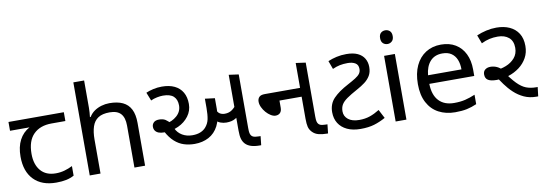

<svg xmlns="http://www.w3.org/2000/svg" viewBox="-58 -1147 4370 1544"><g transform="rotate(-10 2127.5 -375.0)"><path d="M301 10Q183 10 118 -57Q53 -124 53 -245Q53 -325 82 -380.5Q111 -436 165 -465H6V-537H458V-465H345Q251 -465 197.5 -411.5Q144 -358 144 -252Q144 -165 187 -114.5Q230 -64 310 -64Q347 -64 381 -73.5Q415 -83 447 -99V-21Q418 -5 383 2.5Q348 10 301 10Z M663 -537Q663 -518 661.5 -498Q660 -478 658 -462H664Q681 -490 707 -508Q733 -526 765 -535.5Q797 -545 831 -545Q896 -545 939.5 -524.5Q983 -504 1005 -461Q1027 -418 1027 -349V0H940V-343Q940 -408 911 -440Q882 -472 820 -472Q760 -472 726 -449.5Q692 -427 677.5 -383.5Q663 -340 663 -277V0H575V-760H663Z M1451 -103Q1405 -103 1364 -116Q1323 -129 1288 -160.5Q1253 -192 1225 -245L1246 -303Q1302 -311 1341 -345.5Q1380 -380 1380 -430Q1380 -478 1352.5 -504Q1325 -530 1266 -530Q1244 -530 1216.5 -524.5Q1189 -519 1166 -508L1139 -576Q1163 -587 1198 -595Q1233 -603 1269 -603Q1330 -603 1372.5 -582.5Q1415 -562 1437.5 -523Q1460 -484 1460 -428Q1460 -373 1427.5 -329.5Q1395 -286 1342 -261.5Q1289 -237 1225 -237Q1198 -237 1180 -244Q1162 -251 1152.5 -264.5Q1143 -278 1143 -297Q1143 -317 1157.5 -331.5Q1172 -346 1202 -346Q1233 -346 1253 -333.5Q1273 -321 1295 -295L1309 -256Q1327 -217 1363 -196Q1399 -175 1445 -175Q1483 -175 1510 -186Q1537 -197 1554 -216Q1579 -244 1586.5 -280Q1594 -316 1594 -371V-447L1674 -437V-349Q1674 -267 1645.5 -212Q1617 -157 1566.5 -130Q1516 -103 1451 -103ZM1732 -228Q1707 -228 1683 -237Q1659 -246 1639 -269Q1619 -292 1605 -333L1663 -356Q1671 -324 1689 -312Q1707 -300 1731 -300Q1767 -300 1793 -319.5Q1819 -339 1841 -373L1858 -291Q1833 -261 1804.5 -244.5Q1776 -228 1732 -228ZM1964 0Q1921 0 1892.5 -9.5Q1864 -19 1847 -37Q1831 -54 1823.5 -79Q1816 -104 1816 -148V-603L1896 -592V-152Q1896 -125 1899 -112.5Q1902 -100 1908 -92Q1919 -78 1940.5 -75.5Q1962 -73 1983 -73L1975 0Z M2511 0Q2476 0 2445.5 -7.5Q2415 -15 2394 -37Q2375 -57 2369 -81.5Q2363 -106 2363 -148V-603L2443 -592V-152Q2443 -125 2446 -112.5Q2449 -100 2455 -92Q2466 -78 2487 -75.5Q2508 -73 2529 -73L2521 0ZM2131 -214Q2113 -214 2092.5 -226.5Q2072 -239 2054.5 -259Q2037 -279 2026 -302.5Q2015 -326 2015 -348Q2015 -371 2028.5 -385.5Q2042 -400 2075 -400H2399V-328H2182V-271Q2182 -242 2168 -228Q2154 -214 2131 -214Z M2786 10Q2722 10 2676.5 -11.5Q2631 -33 2607 -71.5Q2583 -110 2583 -162Q2583 -230 2626 -274.5Q2669 -319 2745 -359Q2786 -381 2811.5 -397Q2837 -413 2848.5 -429Q2860 -445 2860 -467Q2860 -501 2836 -515.5Q2812 -530 2774 -530Q2739 -530 2709.5 -524Q2680 -518 2650 -504L2625 -572Q2658 -586 2695.5 -594.5Q2733 -603 2776 -603Q2832 -603 2868 -586Q2904 -569 2922 -538.5Q2940 -508 2940 -469Q2940 -427 2923 -398.5Q2906 -370 2877.5 -348.5Q2849 -327 2812 -307Q2757 -277 2725 -254.5Q2693 -232 2679.5 -209Q2666 -186 2666 -154Q2666 -114 2698 -88.5Q2730 -63 2788 -63Q2836 -63 2875 -76.5Q2914 -90 2954 -115L2991 -44Q2944 -18 2897.5 -4Q2851 10 2786 10Z M3161 -536V0H3073V-536ZM3118 -737Q3138 -737 3153.5 -723.5Q3169 -710 3169 -681Q3169 -653 3153.5 -639Q3138 -625 3118 -625Q3096 -625 3081 -639Q3066 -653 3066 -681Q3066 -710 3081 -723.5Q3096 -737 3118 -737Z M3538 -546Q3607 -546 3656.5 -516Q3706 -486 3732.5 -431.5Q3759 -377 3759 -304V-251H3392Q3394 -160 3438.5 -112.5Q3483 -65 3563 -65Q3614 -65 3653.5 -74.5Q3693 -84 3735 -102V-25Q3694 -7 3654 1.5Q3614 10 3559 10Q3483 10 3424.5 -21Q3366 -52 3333.5 -113.5Q3301 -175 3301 -264Q3301 -352 3330.5 -415Q3360 -478 3413.5 -512Q3467 -546 3538 -546ZM3537 -474Q3474 -474 3437.5 -433.5Q3401 -393 3394 -321H3667Q3667 -367 3653 -401Q3639 -435 3610.5 -454.5Q3582 -474 3537 -474Z M4222 0Q4167 0 4122.5 -20.5Q4078 -41 4042.5 -74Q4007 -107 3978.5 -146.5Q3950 -186 3926 -225L3934 -265Q3979 -268 4022.5 -285Q4066 -302 4094.5 -335Q4123 -368 4123 -417Q4123 -473 4089 -501.5Q4055 -530 3999 -530Q3963 -530 3931.5 -523Q3900 -516 3865 -499L3839 -568Q3876 -584 3917.5 -593.5Q3959 -603 4001 -603Q4062 -603 4108 -582Q4154 -561 4180 -520Q4206 -479 4206 -418Q4206 -364 4182.5 -321.5Q4159 -279 4119 -249Q4079 -219 4030 -203.5Q3981 -188 3931 -188Q3885 -188 3862 -202Q3839 -216 3839 -249Q3839 -274 3856 -287.5Q3873 -301 3900 -301Q3926 -301 3951 -290Q3976 -279 4009 -246H3996Q4043 -178 4079.5 -140.5Q4116 -103 4152 -89Q4188 -75 4232 -75H4246L4237 0Z"/></g></svg>

Font: guzrati25
Style: Book
Weight: 400
Designer: Jelle Bosma - Monotype Design Team, Universal Thirst
Foundry: Monotype Imaging Inc.
Version: Version 2.106